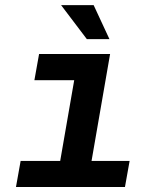

<svg xmlns="http://www.w3.org/2000/svg" viewBox="-20 -743 627 763"><path d="M135.3 -528.3 116.7 -424.3H274.9L219.2 -103.5H62L43.5 0H476.6L495.1 -103.5H343.8L417.5 -528.3ZM415 -587.4 352.1 -722.7H222.7L325.2 -587.4Z"/></svg>

Font: Roboto Mono SemiBold
Style: Italic
Weight: 600
Italic angle: -10°
Monospace: yes
Designer: Google
Version: Version 3.000